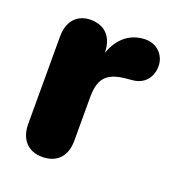

<svg xmlns="http://www.w3.org/2000/svg" viewBox="-101 -583 615 673"><g transform="rotate(20 207.0 -246.5)"><path d="M129 9C186 9 216 -27 216 -83V-243C216 -308 234 -343 313 -350L335 -352C388 -357 406 -399 404 -434C402 -469 374 -503 328 -502C266 -500 230 -461 211 -409C211 -466 180 -501 126 -501C76 -501 44 -467 44 -410V-83C44 -27 75 9 129 9Z"/></g></svg>

Font: SN Pro Heavy
Style: Regular
Weight: 800
Designer: Tobias Whetton
Foundry: Supernotes
Version: Version 1.001;Glyphs 3.2 (3249)